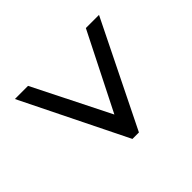

<svg xmlns="http://www.w3.org/2000/svg" viewBox="-128 -759 857 857"><g transform="rotate(45 300.5 -330.5)"><path d="M54 -148 417 -330 54 -513V-596L551 -351V-310L54 -65Z"/></g></svg>

Font: Taviraj DemiBold
Style: Regular
Weight: 600
Designer: Katatrad Team
Foundry: CadsonDemak
Version: Version 1.030